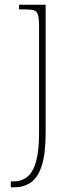

<svg xmlns="http://www.w3.org/2000/svg" viewBox="-20 -556 324 816"><path d="M26 240V215H37Q71 215 95.5 196Q120 177 133 131.5Q146 86 146 8V-442Q146 -477 141.5 -492.5Q137 -508 124.5 -512Q112 -516 86 -516H61V-536H174V8Q174 97 157.5 148Q141 199 111 219.5Q81 240 42 240Z"/></svg>

Font: Noto Serif Gujarati Thin
Style: Regular
Weight: 250
Version: Version 2.102